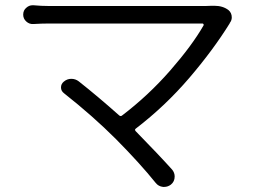

<svg xmlns="http://www.w3.org/2000/svg" viewBox="-20 -696 981 739"><path d="M795.9 -673.8Q800.8 -673.8 804.7 -673.8Q837.9 -673.8 859.4 -657.2Q872.1 -646.5 872.1 -628.9Q872.1 -617.2 864.3 -607.4Q864.3 -606.4 864.3 -606.4Q800.8 -503.9 708.5 -396Q616.2 -288.1 502.9 -201.2Q497.1 -197.3 502 -191.4Q592.8 -98.6 642.6 -43Q652.3 -31.2 652.3 -16.6Q652.3 2.9 637.7 14.6Q626 23.4 612.3 23.4Q610.4 23.4 607.4 23.4Q589.8 21.5 579.1 7.8Q518.6 -67.4 425.8 -161.1Q337.9 -249 226.6 -336.9Q214.8 -345.7 214.8 -359.4Q214.8 -373 225.6 -381.8Q238.3 -392.6 254.4 -392.6Q270.5 -392.6 283.2 -382.8Q357.4 -324.2 438.5 -252Q444.3 -247.1 449.2 -251Q550.8 -328.1 635.3 -424.8Q719.7 -521.5 763.7 -598.6Q764.6 -600.6 763.2 -603Q761.7 -605.5 759.8 -605.5H168Q140.6 -605.5 108.4 -603.5Q92.8 -602.5 81.1 -613.3Q69.3 -624 69.3 -639.6Q69.3 -656.2 81.1 -666Q91.8 -675.8 105.5 -675.8Q106.4 -675.8 108.4 -675.8Q139.6 -672.9 168 -672.9H771.5Q785.2 -672.9 795.9 -673.8Z"/></svg>

Font: Gen Jyuu Gothic P Normal
Style: Regular
Weight: 300
Designer: [Source Han Sans]
Ryoko NISHIZUKA  (kana & ideographs); Paul D. Hunt (Latin, Greek & Cyrillic); Wenlong ZHANG  (bopomofo
Version: Version 1.002.20150607